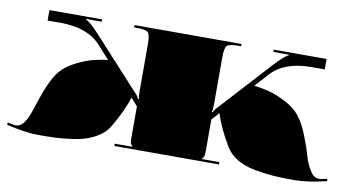

<svg xmlns="http://www.w3.org/2000/svg" viewBox="-54 -579 1314 712"><g transform="rotate(10 603.0 -223.5)"><path d="M406 0V-8.7H471.6V-10.5Q466.3 -15.7 464.6 -20.5Q462.8 -25.3 462.8 -36.7V-159.1L437.1 -187.9Q423.5 -139.4 382 -69.5Q369.8 -48.5 347.2 -33.4Q324.7 -18.4 300.5 -10.3Q276.2 -2.2 242.6 2.2Q208.9 6.6 183.1 7.6Q157.3 8.7 122.4 8.7Q71.7 8.7 0 -8.7L2.2 -17Q23.2 -11.8 32.8 -11.8Q48.5 -11.8 60.5 -26.9Q72.6 -42 81.7 -67.5Q90.9 -93.1 99.7 -120.8Q108.4 -148.6 122.4 -180.1Q136.4 -211.5 153.4 -232.5Q173.1 -256.6 208.5 -274.7Q243.9 -292.8 273.4 -300.3Q302.9 -307.7 327.8 -309.9L282.3 -360.1Q232.5 -415.2 129.8 -415.2H81.3V-454.5H279.7V-445.8H220.7V-444.1Q238.6 -435.8 272.7 -398.6L445.4 -209.8Q457.2 -198.9 462.8 -185.8L465.9 -187.5Q462.8 -195.8 462.8 -216.8V-393.4Q462.8 -428.8 454.3 -437.3Q445.8 -445.8 410.4 -445.8H401.7V-454.5H804.2V-445.8H795.5Q760.1 -445.8 751.5 -437.3Q743 -428.8 743 -393.4V-216.8Q743 -195.8 739.9 -187.5L743 -185.8Q748.7 -198.9 760.5 -209.8L933.1 -398.6Q967.2 -435.8 985.1 -444.1V-445.8H926.1V-454.5H1125V-415.2H1076Q973.3 -415.2 923.5 -360.1L878.1 -309.9Q903 -307.7 932.5 -300.3Q962 -292.8 997.4 -274.7Q1032.8 -256.6 1052.4 -232.5Q1073 -207.2 1089.8 -165.9Q1106.6 -124.6 1115.6 -92.4Q1124.6 -60.3 1139.4 -36.1Q1154.3 -11.8 1173.5 -11.8Q1183.1 -11.8 1204.1 -17L1206.3 -8.7Q1134.6 8.7 1083.9 8.7Q1038.9 8.7 1006.8 6.6Q974.7 4.4 935.3 -2.8Q896 -10.1 867.6 -26.9Q839.2 -43.7 823.9 -69.5Q782.3 -139.4 768.8 -187.9L743 -159.1V-36.7Q743 -25.3 741.3 -20.5Q739.5 -15.7 734.3 -10.5V-8.7H799.8V0Z"/></g></svg>

Font: FoglihtenBlackPcs
Style: BlackPcs
Weight: 900
Version: Version 0.75